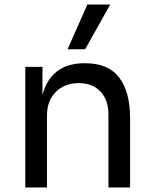

<svg xmlns="http://www.w3.org/2000/svg" viewBox="-20 -830 680 850"><path d="M92 0V-534H168V-305H156Q156 -384 177.5 -438.5Q199 -493 243 -521.5Q287 -550 354 -550H358Q459 -550 507.5 -487Q556 -424 556 -305V0H460V-325Q460 -387 425 -424.5Q390 -462 329 -462Q266 -462 227 -423Q188 -384 188 -319V0ZM279 -612 367 -810H468L357 -612Z"/></svg>

Font: SVN-Sora Variable
Style: Regular
Weight: 400
Designer: Jonathan Barnbrook, Julián Moncada
Foundry: Barnbrook Fonts
Version: Version 2.000 - Viet hoa boi STYLEno.1 Fonts